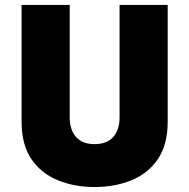

<svg xmlns="http://www.w3.org/2000/svg" viewBox="-20 -720 763 774"><path d="M67 -700H261V-246Q261 -198 286 -168.5Q311 -139 361 -139Q412 -139 437 -168.5Q462 -198 462 -246V-700H656V-230Q656 -136 616 -78Q576 -20 509 7Q442 34 361 34Q281 34 214 7Q147 -20 107 -78Q67 -136 67 -230Z"/></svg>

Font: Jost* Heavy
Style: Regular
Weight: 800
Version: Version 3.7